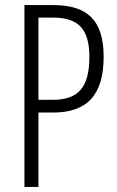

<svg xmlns="http://www.w3.org/2000/svg" viewBox="-20 -734 459 754"><path d="M189 -714H76V0H131V-292H188C323 -292 387 -362 387 -511C387 -655 323 -714 189 -714ZM187 -665C285 -665 331 -623 331 -511C331 -390 287 -342 187 -342H131V-665Z"/></svg>

Font: Noto Sans Georgian ExtraCondensed Light
Style: Regular
Weight: 300
Width: 2
Designer: Monotype Design Team, Akaki Razmadze
Foundry: Google LLC
Version: Version 2.005